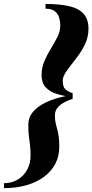

<svg xmlns="http://www.w3.org/2000/svg" viewBox="-60 -800 467 970"><path d="M-40 150.5V125.5Q-1.5 125.5 29 107.5Q59.5 89.5 77 57.8Q94.5 26 94.5 -15.5Q94.5 -43.5 91.8 -65Q89 -86.5 86 -110.5Q83 -134.5 83 -169.5Q83 -206 105 -232.8Q127 -259.5 161.8 -277.5Q196.5 -295.5 235.2 -306Q274 -316.5 307 -320V-301Q292 -296 270.8 -286Q249.5 -276 233.5 -259.2Q217.5 -242.5 217.5 -217Q217.5 -195 220.8 -179.5Q224 -164 228.5 -148.8Q233 -133.5 236.2 -112.5Q239.5 -91.5 239.5 -58.5Q239.5 -10.5 219.2 28Q199 66.5 161.8 93.8Q124.5 121 73.2 135.8Q22 150.5 -40 150.5ZM307 -309.5Q262.5 -314.5 227 -325.5Q191.5 -336.5 170.8 -359Q150 -381.5 150 -420.5Q150 -458 164.2 -491.2Q178.5 -524.5 197.2 -554.8Q216 -585 230.2 -613.5Q244.5 -642 244.5 -670Q244.5 -691 238.8 -710.8Q233 -730.5 217 -743.2Q201 -756 170 -756V-780Q242.5 -780 290.8 -768.5Q339 -757 363 -729.5Q387 -702 387 -655Q387 -618.5 373.8 -586.8Q360.5 -555 341.2 -527.8Q322 -500.5 302.8 -476.5Q283.5 -452.5 270.2 -431.5Q257 -410.5 257 -391.5Q257 -360.5 270.8 -348.5Q284.5 -336.5 307 -329Z"/></svg>

Font: Bodoni Moda 11pt
Style: Bold Italic
Weight: 700
Italic angle: -13°
Designer: Owen Earl
Foundry: indestructible type
Version: Version 2.004